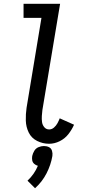

<svg xmlns="http://www.w3.org/2000/svg" viewBox="-20 -755 472 1019"><path d="M241 8Q269 8 296.5 -5.5Q324 -19 342.5 -42.5Q361 -66 373 -93L297 -127Q292 -114 285 -101Q278 -88 266.5 -78Q255 -68 241 -68Q225 -68 215 -80Q205 -92 203 -107.5Q201 -123 202 -139Q203 -155 205 -171L299 -735H105V-660H200L121 -183Q116 -149 117 -115Q118 -81 132.5 -51.5Q147 -22 177 -7Q207 8 241 8ZM166 244Q204 210 227 165Q250 120 258 73Q260 59 256 45.5Q252 32 240 26Q228 20 213 20Q199 20 184.5 26Q170 32 162 45.5Q154 59 151 73Q149 85 151 96Q153 107 161.5 114.5Q170 122 181 125Q172 147 158 167Q144 187 126 204Z"/></svg>

Font: Iosevka Sparkle
Style: Italic
Weight: 400
Italic angle: -9°
Designer: Belleve Invis
Foundry: Belleve Invis
Version: Version 4.5.0; ttfautohint (v1.8.3)